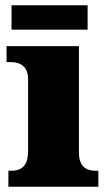

<svg xmlns="http://www.w3.org/2000/svg" viewBox="-20 -712 416 732"><path d="M12 0V-61H24Q43 -61 57 -68Q71 -75 79 -91Q87 -107 87 -135V-409Q87 -434 78.5 -448Q70 -462 56 -468.5Q42 -475 24 -475H5V-536H281V-131Q281 -105 289 -89.5Q297 -74 311.5 -67.5Q326 -61 344 -61H355V0ZM24 -599V-692H314V-599Z"/></svg>

Font: Noto Serif Armenian Black
Style: Regular
Weight: 900
Version: Version 2.007